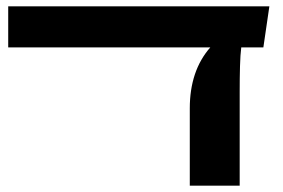

<svg xmlns="http://www.w3.org/2000/svg" viewBox="-20 -588 896 608"><path d="M814 -438H744Q741 -415 740 -378Q739 -341 739 -298V0H581V-245Q581 -364 646 -438H6V-568H833Z"/></svg>

Font: FiraGOUPP
Style: Bold
Weight: 700
Designer: bBox Type
Foundry: bBox Type GmbH
Version: Version 1.001